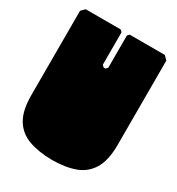

<svg xmlns="http://www.w3.org/2000/svg" viewBox="-171 -807 851 925"><g transform="rotate(30 255.0 -345.0)"><path d="M255 10Q180 9 126.5 -10.5Q73 -30 44 -77.5Q15 -125 15 -210V-680L35 -700H230L240 -690V-510L250 -500H260L270 -510V-690L280 -700H475L495 -680V-210Q495 -125 466 -77Q437 -29 383.5 -9.5Q330 10 255 10Z"/></g></svg>

Font: GTL001
Style: Regular
Weight: 400
Designer: Eli Heuer
Foundry: GTL Type Label
Version: Version 0.100; ttfautohint (v1.8.4.7-5d5b)